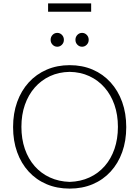

<svg xmlns="http://www.w3.org/2000/svg" viewBox="-20 -1105 820 1130"><path d="M390 5Q315.5 5 254.2 -21Q193 -47 148.8 -95.2Q104.5 -143.5 80.8 -209.8Q57 -276 57 -357Q57 -438 81 -504.8Q105 -571.5 149.2 -620Q193.5 -668.5 254.8 -695Q316 -721.5 390 -721.5Q464.5 -721.5 525.5 -695.2Q586.5 -669 630.8 -620.2Q675 -571.5 699 -504.8Q723 -438 723 -357Q723 -276 699.2 -209.8Q675.5 -143.5 631.2 -95.2Q587 -47 525.8 -21Q464.5 5 390 5ZM390 -34.5Q454 -36.5 506.2 -60.5Q558.5 -84.5 596 -127.2Q633.5 -170 653.8 -228.8Q674 -287.5 674 -358.5Q674 -429.5 653.5 -488.2Q633 -547 595.2 -590Q557.5 -633 505.5 -657Q453.5 -681 390 -682Q326.5 -681 274.5 -657Q222.5 -633 184.8 -590Q147 -547 126.5 -488.2Q106 -429.5 106 -358.5Q106 -287.5 126.2 -228.8Q146.5 -170 184 -127.2Q221.5 -84.5 273.8 -60.5Q326 -36.5 390 -34.5ZM463 -830Q447 -830 435.5 -841.8Q424 -853.5 424 -870.5Q424 -888 435.5 -899.8Q447 -911.5 463 -911.5Q479 -911.5 490.5 -899.8Q502 -888 502 -870.5Q502 -853.5 490.5 -841.8Q479 -830 463 -830ZM317 -830Q301 -830 289.5 -841.8Q278 -853.5 278 -870.5Q278 -888 289.5 -899.8Q301 -911.5 317 -911.5Q333 -911.5 344.5 -899.8Q356 -888 356 -870.5Q356 -853.5 344.5 -841.8Q333 -830 317 -830ZM263 -1036V-1085H516.5V-1036Z"/></svg>

Font: Russolo 10pt ExtraLight
Style: Regular
Weight: 200
Designer: Micah Stupak-Hahn
Version: Version 1.000